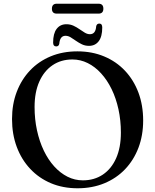

<svg xmlns="http://www.w3.org/2000/svg" viewBox="-20 -992 834 1030"><path d="M395 -716.5Q474 -716.5 539 -689.2Q604 -662 650.8 -612.2Q697.5 -562.5 722.8 -494.8Q748 -427 748 -345.5Q748 -266 722.8 -199.5Q697.5 -133 651 -84.2Q604.5 -35.5 539.8 -8.8Q475 18 396 18Q317.5 18 253 -9.2Q188.5 -36.5 141.8 -86.5Q95 -136.5 69.8 -204.2Q44.5 -272 44.5 -353.5Q44.5 -433 69.8 -499.2Q95 -565.5 141.2 -614.2Q187.5 -663 252 -689.8Q316.5 -716.5 395 -716.5ZM628.5 -280.5Q628.5 -346.5 615.5 -405.8Q602.5 -465 578.8 -513.8Q555 -562.5 522.5 -598.2Q490 -634 450.8 -653.5Q411.5 -673 368.5 -673Q307.5 -673 262 -642.2Q216.5 -611.5 191 -554.5Q165.5 -497.5 165.5 -418Q165.5 -352 178.5 -292.5Q191.5 -233 215 -184Q238.5 -135 271 -99.2Q303.5 -63.5 342.2 -44Q381 -24.5 424.5 -24.5Q485.5 -24.5 531.5 -55.2Q577.5 -86 603 -143.2Q628.5 -200.5 628.5 -280.5ZM457.5 -746Q436.5 -746 419.5 -754.2Q402.5 -762.5 387.5 -773Q372.5 -783.5 359 -791.8Q345.5 -800 331.5 -800Q301.5 -800 298 -757Q295 -743 281.5 -743Q265 -743 265 -763.5Q265 -812.5 284 -837.2Q303 -862 336 -862Q357 -862 374.2 -854Q391.5 -846 406.2 -835.5Q421 -825 434.8 -816.8Q448.5 -808.5 462.5 -808.5Q493 -808.5 496 -851Q499 -865.5 513 -865.5Q528.5 -865.5 528.5 -844.5Q528.5 -795.5 509.5 -770.8Q490.5 -746 457.5 -746ZM258.5 -945Q258.5 -958.5 265 -965.2Q271.5 -972 283.5 -972H509.5Q521.5 -972 528 -965.5Q534.5 -959 534.5 -945.5Q534.5 -932 528 -925.5Q521.5 -919 509.5 -919H283.5Q271.5 -919 265 -925.5Q258.5 -932 258.5 -945Z"/></svg>

Font: Fraunces 16pt
Style: Regular
Weight: 400
Version: Version 1.000;[b76b70a41]